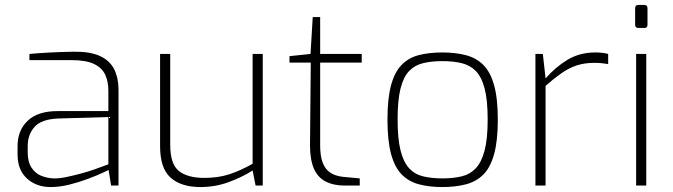

<svg xmlns="http://www.w3.org/2000/svg" viewBox="-20 -750 2719 776"><path d="M185 6Q127 6 89 -28.5Q51 -63 51 -126V-160Q51 -223 92 -262Q133 -301 213 -301H418V-383Q418 -421 405 -448.5Q392 -476 360 -491.5Q328 -507 268 -507H99V-532Q132 -535 176 -537.5Q220 -540 277 -541Q342 -542 382 -524.5Q422 -507 440.5 -472Q459 -437 459 -384V0H429L419 -63Q417 -62 394.5 -51.5Q372 -41 336.5 -27.5Q301 -14 261 -4Q221 6 185 6ZM195 -29Q217 -28 246 -34Q275 -40 305 -48Q335 -56 360.5 -65Q386 -74 402 -80Q418 -86 418 -86V-277L214 -271Q147 -268 119.5 -237Q92 -206 92 -160V-134Q92 -95 108 -71.5Q124 -48 148 -39Q172 -30 195 -29Z M790 6Q712 6 669.5 -32Q627 -70 627 -159V-532H668V-165Q668 -86 703.5 -58.5Q739 -31 805 -31Q862 -31 906.5 -45.5Q951 -60 1001 -88V-532H1042V0H1013L1001 -61Q959 -34 904.5 -14Q850 6 790 6Z M1373 0Q1328 0 1296 -16.5Q1264 -33 1248.5 -69Q1233 -105 1233 -162L1236 -497H1150V-523L1235 -532L1244 -681H1274V-532H1442V-497H1274V-163Q1274 -121 1283 -96Q1292 -71 1307 -58.5Q1322 -46 1338.5 -41Q1355 -36 1369 -35L1434 -29V0Z M1768 6Q1715 6 1673.5 -5Q1632 -16 1603.5 -45Q1575 -74 1560.5 -128Q1546 -182 1546 -266Q1546 -352 1560.5 -405.5Q1575 -459 1603.5 -488Q1632 -517 1673.5 -527.5Q1715 -538 1768 -538Q1821 -538 1863 -527Q1905 -516 1933.5 -487.5Q1962 -459 1977 -405.5Q1992 -352 1992 -266Q1992 -181 1977 -127Q1962 -73 1933.5 -44.5Q1905 -16 1863 -5Q1821 6 1768 6ZM1768 -29Q1811 -29 1845 -37Q1879 -45 1902.5 -69.5Q1926 -94 1938.5 -141.5Q1951 -189 1951 -267Q1951 -346 1938.5 -393Q1926 -440 1902.5 -463.5Q1879 -487 1845 -495Q1811 -503 1768 -503Q1725 -503 1691 -495Q1657 -487 1634 -463.5Q1611 -440 1599 -393Q1587 -346 1587 -267Q1587 -189 1599 -141.5Q1611 -94 1634 -69.5Q1657 -45 1691 -37Q1725 -29 1768 -29Z M2144 0V-532H2174L2185 -433Q2225 -479 2274 -508.5Q2323 -538 2386 -538Q2401 -538 2414 -536.5Q2427 -535 2438 -532V-491Q2427 -493 2413 -494.5Q2399 -496 2383 -496Q2342 -496 2310.5 -485.5Q2279 -475 2249 -454Q2219 -433 2185 -403V0Z M2560 -637Q2547 -637 2547 -650V-717Q2547 -730 2560 -730H2585Q2591 -730 2594 -726Q2597 -722 2597 -717V-650Q2597 -637 2585 -637ZM2551 0V-532H2592V0Z"/></svg>

Font: Exo Thin ExtraLight
Style: Regular
Weight: 250
Version: Version 2.000